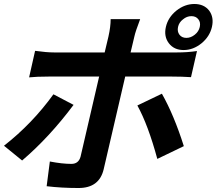

<svg xmlns="http://www.w3.org/2000/svg" viewBox="-37 -885 1086 963"><path d="M881 -788Q861 -773 856 -750Q851 -727 863 -711Q875 -695 898 -695Q920 -695 940 -711Q960 -727 965 -750Q970 -773 958 -788Q946 -804 923 -804Q900 -804 881 -788ZM810 -668Q784 -702 795 -750Q806 -798 848 -832Q890 -865 938 -865Q986 -865 1012 -832Q1037 -798 1026 -750Q1015 -702 974 -668Q932 -634 884 -634Q836 -634 810 -668ZM332 -359Q211 -197 74 -80L-17 -154Q125 -265 231 -412ZM591 -501 483 -36Q461 58 357 58Q271 58 197 49L213 -75Q275 -63 321 -63Q357 -63 367 -99Q376 -136 460 -500L461 -501H207Q147 -501 109 -497L139 -630Q197 -622 234 -622H488L507 -702Q518 -751 518 -789H666Q642 -726 637 -702L618 -622H851Q904 -622 951 -629L921 -498Q876 -501 825 -501ZM775 -415Q836 -307 885 -152L752 -88Q706 -258 652 -356Z"/></svg>

Font: KaiGen Gothic CN Bold
Style: Bold
Weight: 700
Designer: Ryoko NISHIZUKA  (kana & ideographs); Paul D. Hunt (Latin, Greek & Cyrillic); Wenlong ZHANG  (bopomofo); Sandoll Communi
Foundry: Adobe Systems Incorporated
Version: Version 1.002.20150501